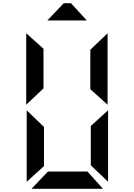

<svg xmlns="http://www.w3.org/2000/svg" viewBox="-20 -968 840 1201"><path d="M177 213 280 105H527L624 213ZM147 -278 255 -174V71L147 169ZM656 169 548 66V-180L656 -278ZM144 -313V-760L252 -663V-415ZM653 -760V-313L545 -410V-657ZM379 -948H424L523 -840H276Z"/></svg>

Font: Digital Numbers
Style: Regular
Weight: 400
Version: Version 001.102